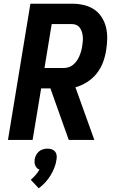

<svg xmlns="http://www.w3.org/2000/svg" viewBox="-20 -755 640 1036"><path d="M489 0H351L252 -278H202L156 0H23L144 -735H369Q401 -735 431.5 -728Q462 -721 486.5 -705Q511 -689 527.5 -664Q544 -639 551.5 -609.5Q559 -580 558.5 -548.5Q558 -517 553 -485Q548 -452 536 -419.5Q524 -387 502.5 -359.5Q481 -332 450.5 -312.5Q420 -293 387 -284ZM220 -388H323Q336 -388 349.5 -392Q363 -396 374 -405Q385 -414 393.5 -426Q402 -438 407.5 -450.5Q413 -463 417 -476.5Q421 -490 423 -503Q425 -516 426.5 -529.5Q428 -543 427 -555.5Q426 -568 422.5 -580.5Q419 -593 412 -603.5Q405 -614 394 -619.5Q383 -625 369 -625H259ZM189 261 146 215Q160 203 172 189.5Q184 176 193 160Q185 158 179.5 152Q174 146 170.5 138.5Q167 131 166.5 122.5Q166 114 167 105Q169 94 174.5 82.5Q180 71 190 62.5Q200 54 212 50.5Q224 47 236 47Q248 47 259 50.5Q270 54 277 62.5Q284 71 285.5 82.5Q287 94 285 105Q282 128 273.5 149.5Q265 171 253 191Q241 211 224.5 229Q208 247 189 261Z"/></svg>

Font: Iosevka Extrabold Extended
Style: Italic
Weight: 800
Width: 7
Italic angle: -9°
Monospace: yes
Designer: Belleve Invis
Foundry: Belleve Invis
Version: Version 32.5.0; ttfautohint (v1.8.4)